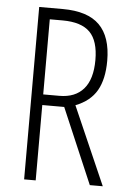

<svg xmlns="http://www.w3.org/2000/svg" viewBox="-52 -753 529 792"><g transform="rotate(5 212.5 -357.0)"><path d="M78.1 -713.9H175.8Q279.3 -713.9 328.1 -665Q377 -616.2 377 -517.1Q377 -440.9 349.9 -393.8Q322.8 -346.7 262.2 -323.2L403.8 0H350.1L216.8 -312H126V0H78.1ZM126 -667V-356H192.9Q258.3 -356 293.2 -396.2Q328.1 -436.5 328.1 -515.9Q328.1 -595.2 292.5 -631.1Q256.8 -667 179.2 -667Z"/></g></svg>

Font: Open Sans Hebrew Condensed Light
Style: Regular
Weight: 300
Width: 3
Foundry: Ascender Corporation, Yanek Iontef
Version: Version 2.001;PS 002.001;hotconv 1.0.70;makeotf.lib2.5.58329